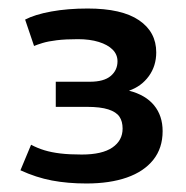

<svg xmlns="http://www.w3.org/2000/svg" viewBox="-20 -794 438 451"><path d="M28 -394 53 -454Q68 -446 84.5 -441Q101 -436 122 -433.5Q143 -431 172 -431Q220 -431 244 -447.5Q268 -464 268 -492Q268 -509 260.5 -520Q253 -531 234.5 -537Q216 -543 184 -543H111V-602H191Q224 -602 240 -615.5Q256 -629 256 -650Q256 -666 244.5 -677.5Q233 -689 212 -695.5Q191 -702 163 -702Q134 -702 113.5 -699.5Q93 -697 80 -693Q67 -689 60 -686L39 -748Q62 -760 100.5 -767Q139 -774 186 -774Q266 -774 306.5 -746.5Q347 -719 347 -671Q347 -639 329.5 -615Q312 -591 283 -581Q322 -571 342 -546.5Q362 -522 362 -486Q362 -446 340 -418.5Q318 -391 278 -377Q238 -363 183 -363Q139 -363 102 -370Q65 -377 28 -394Z"/></svg>

Font: Georama ExtraCondensed Thin SemiBold
Style: Regular
Weight: 600
Version: Version 1.001